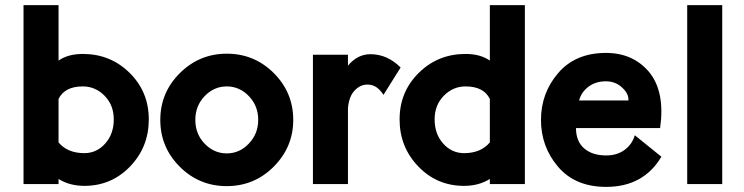

<svg xmlns="http://www.w3.org/2000/svg" viewBox="-20 -720 2909 751"><path d="M209 -700V-483Q246 -509 304 -509Q412 -509 487 -435Q562 -361 562 -253Q562 -145 489 -69Q416 7 310 7Q252 7 209 -20V0H72V-700ZM209 -333V-163Q244 -121 310 -121Q358 -121 391.5 -158.5Q425 -196 425 -253Q425 -309 389 -345.5Q353 -382 304 -382Q233 -382 209 -333Z M1127 -251Q1127 -145 1051 -68.5Q975 8 867 8Q759 8 683 -68Q607 -144 607 -251Q607 -358 683.5 -434Q760 -510 867 -510Q975 -510 1051 -434Q1127 -358 1127 -251ZM990 -251Q990 -306 953.5 -344Q917 -382 867 -382Q817 -382 780.5 -344Q744 -306 744 -251Q744 -196 780.5 -158Q817 -120 867 -120Q917 -120 953.5 -158.5Q990 -197 990 -251Z M1341 -506V-463Q1378 -508 1429 -508Q1495 -508 1547 -456L1480 -349Q1455 -388 1421 -389Q1392 -391 1368.5 -367.5Q1345 -344 1341 -297V0H1204V-506Z M1896 0V-20Q1853 7 1795 7Q1689 7 1616 -69Q1543 -145 1543 -253Q1543 -361 1618 -435Q1693 -509 1801 -509Q1859 -509 1896 -483V-700H2033V0ZM1896 -163V-333Q1872 -382 1801 -382Q1752 -382 1716 -345.5Q1680 -309 1680 -253Q1680 -196 1713.5 -158.5Q1747 -121 1795 -121Q1861 -121 1896 -163Z M2463 -191 2567 -107Q2497 11 2351 11Q2230 11 2163 -67.5Q2096 -146 2096 -251Q2096 -356 2163.5 -434.5Q2231 -513 2350 -513Q2457 -513 2520 -437Q2582 -360 2562 -219H2233Q2233 -167 2265 -139.5Q2297 -112 2351 -112Q2394 -112 2423.5 -134Q2453 -156 2463 -191ZM2245 -327H2438Q2440 -353 2413.5 -377.5Q2387 -402 2350 -402Q2310 -402 2282 -381Q2254 -360 2245 -327Z M2805 -700V0H2668V-700Z"/></svg>

Font: LilGrotesk Bold
Style: Regular
Weight: 700
Designer: BSozoo
Foundry: BSozoo
Version: Version 1.001;PS 001.001;hotconv 1.0.70;makeotf.lib2.5.58329